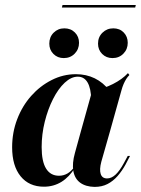

<svg xmlns="http://www.w3.org/2000/svg" viewBox="-20 -718 550 750"><path d="M151.6 11.3Q93.5 11.3 60.5 -29.4Q27.4 -70.2 27.4 -142.7Q27.4 -200.8 47.2 -252.4Q66.9 -304 101.6 -343.1Q136.3 -382.3 181.5 -405.2Q226.6 -428.2 276.6 -428.2Q316.9 -428.2 350 -412.1Q383.1 -396 408.1 -363.7L336.3 -328.2Q335.5 -372.6 322.2 -395.6Q308.9 -418.5 283.9 -418.5Q258.1 -418.5 232.7 -394.8Q207.3 -371 187.1 -331Q166.9 -291.1 154.8 -242.3Q142.7 -193.5 142.7 -143.5Q142.7 -87.1 160.1 -59.3Q177.4 -31.5 210.5 -31.5Q228.2 -31.5 243.5 -40.3Q258.9 -49.2 271 -66.9L273.4 -63.7Q250.8 -26.6 220.2 -7.7Q189.5 11.3 151.6 11.3ZM296.8 -208.1 339.5 -361.3Q385.5 -371.8 421.4 -389.9Q457.3 -408.1 479.8 -432.3L485.5 -425Q478.2 -417.7 473 -409.3Q467.7 -400.8 462.9 -389.9Q458.1 -379 454 -363.7L410.5 -208.1ZM375.8 -86.3Q367.7 -55.6 373.4 -38.3Q379 -21 398.4 -21Q415.3 -21 431.5 -35.9Q447.6 -50.8 463.7 -80.6L479 -108.9H487.9L470.2 -75Q456.5 -50 439.1 -30.2Q421.8 -10.5 400 0.8Q378.2 12.1 349.2 12.1Q314.5 11.3 293.1 -4.4Q271.8 -20.2 266.5 -50Q261.3 -79.8 272.6 -120.2L296.8 -208.1H410.5ZM419.4 -491.1Q395.2 -491.1 379 -507.3Q362.9 -523.4 362.9 -547.6Q362.9 -573.4 380.2 -590.3Q397.6 -607.3 422.6 -607.3Q447.6 -607.3 463.3 -591.1Q479 -575 479 -550.8Q479 -525.8 462.1 -508.5Q445.2 -491.1 419.4 -491.1ZM229 -491.1Q204.8 -491.1 188.7 -507.3Q172.6 -523.4 172.6 -547.6Q172.6 -573.4 189.5 -590.3Q206.5 -607.3 231.5 -607.3Q256.5 -607.3 272.6 -591.1Q288.7 -575 288.7 -550.8Q288.7 -525.8 271.8 -508.5Q254.8 -491.1 229 -491.1ZM221.8 -688.7 224.2 -698.4H510.5L508.1 -688.7Z"/></svg>

Font: Playfair 144pt
Style: Bold Italic
Weight: 700
Italic angle: -15.6°
Designer: Claus Eggers Sørensen
Foundry: Claus Eggers Sørensen
Version: Version 2.203